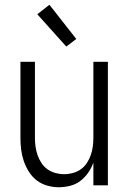

<svg xmlns="http://www.w3.org/2000/svg" viewBox="-20 -780 540 808"><path d="M227 8Q203 8 178.5 1Q154 -6 134.5 -21Q115 -36 101.5 -57.5Q88 -79 80 -102.5Q72 -126 69 -150.5Q66 -175 66 -200V-520H127V-200Q127 -181 129.5 -163Q132 -145 138 -127.5Q144 -110 154.5 -94Q165 -78 180 -67.5Q195 -57 213 -52Q231 -47 250 -47Q269 -47 287 -52Q305 -57 320 -67.5Q335 -78 345.5 -94Q356 -110 362 -127.5Q368 -145 370.5 -163Q373 -181 373 -200V-520H434V0H373V-96Q365 -73 351 -53Q337 -33 318 -18.5Q299 -4 275 2Q251 8 227 8ZM259 -584 137 -720 188 -760 301 -616Z"/></svg>

Font: Iosevka SS18 Light
Style: Regular
Weight: 300
Monospace: yes
Designer: Belleve Invis
Foundry: Belleve Invis
Version: Version 25.1.1; ttfautohint (v1.8.4)